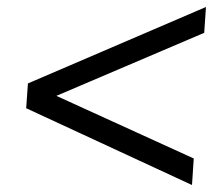

<svg xmlns="http://www.w3.org/2000/svg" viewBox="-20 -562 640 550"><path d="M55 -252 60 -323 570 -542 565 -468 89 -265 92 -310 535 -108 530 -32Z"/></svg>

Font: Muli Medium
Style: Italic
Weight: 500
Italic angle: -4.541°
Designer: Vernon Adams
Foundry: Vernon Adams
Version: Version 2.100; ttfautohint (v1.8.1.43-b0c9)